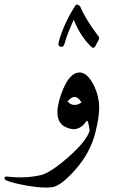

<svg xmlns="http://www.w3.org/2000/svg" viewBox="-103 -612 524 853"><path d="M168.9 -194.3Q203.6 -291 251 -290Q279.3 -290 304.2 -250.2Q329.1 -210.4 335.9 -160.6Q342.8 -110.8 320.6 -22.5Q298.3 65.9 232.7 140.6Q167 215.3 127.2 220Q87.4 224.6 22 213.6Q-43.5 202.6 -73.7 189.9Q-84.5 185.5 -83 178.2Q-81.5 170.9 -70.3 172.4Q8.3 182.1 78.1 166Q120.6 156.2 200.4 86.2Q280.3 16.1 295.4 -31.2Q290.5 -72.3 283.2 -76.7Q245.6 -18.6 186.8 -48.3Q127.9 -78.1 168.9 -194.3ZM259.3 -156.7Q230.5 -203.6 197.3 -161.1Q222.7 -132.8 259.3 -156.7ZM319.3 -404.8Q316.9 -399.9 312.5 -399.9Q307.6 -398.9 301.3 -405.3Q252.9 -452.6 224.6 -524.4Q193.8 -457 184.1 -418.9Q179.7 -401.9 167 -404.3Q157.2 -406.2 156.2 -415Q156.2 -419.4 158.2 -426.8Q181.6 -509.8 231 -585.9Q234.4 -591.3 238.3 -591.8Q240.7 -592.3 242.7 -590.8L252.4 -585Q275.9 -527.8 333 -452.6Q336.9 -448.7 337.4 -443.8Q337.9 -439.9 335 -434.1Z"/></svg>

Font: Amiri
Style: Regular
Weight: 400
Designer: Khaled Hosny
Version: Version 000.108